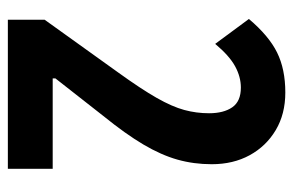

<svg xmlns="http://www.w3.org/2000/svg" viewBox="-152 -612 764 501"><g transform="rotate(90 230.5 -362.0)"><path d="M421 0H32V-96L169 -287Q213 -348 236 -388.5Q259 -429 267.5 -460.5Q276 -492 276 -525Q276 -563 260.5 -585.5Q245 -608 209 -608Q181 -608 153.5 -593Q126 -578 95 -541L30 -629Q74 -681 117.5 -702.5Q161 -724 222 -724Q278 -724 320 -699Q362 -674 385.5 -631Q409 -588 409 -532Q409 -485 397 -442.5Q385 -400 357.5 -353.5Q330 -307 283 -249L185 -124V-117H421Z"/></g></svg>

Font: Noto Sans Gujarati UI ExtraCondensed
Style: Bold
Weight: 700
Width: 2
Designer: Jelle Bosma - Monotype Design Team, Universal Thirst
Foundry: Monotype Imaging Inc.
Version: Version 2.106; ttfautohint (v1.8.4.7-5d5b)